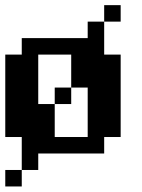

<svg xmlns="http://www.w3.org/2000/svg" viewBox="-20 -582 540 728"><path d="M0 -375H62.5V-437.5H312.5V-500H375V-562.5H437.5V-500H375V-375H437.5V-62.5H375V0H125V62.5H62.5V125H0V62.5H62.5V-62.5H0ZM125 -375V-187.5H187.5V-250H250V-375ZM187.5 -187.5V-62.5H312.5V-250H250V-187.5Z"/></svg>

Font: NeoDunggeunmo
Style: Regular
Weight: 400
Monospace: yes
Version: Version 1.600